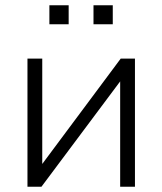

<svg xmlns="http://www.w3.org/2000/svg" viewBox="-20 -707 615 727"><path d="M84 0V-485H140V-54H116L437 -485H491V0H435V-431H459L137 0ZM334 -615V-687H407V-615ZM167 -615V-687H240V-615Z"/></svg>

Font: Nunito Sans 12pt Light
Style: Regular
Weight: 300
Designer: Vernon Adams
Foundry: Vernon Adams
Version: Version 3.101;gftools[0.9.27]